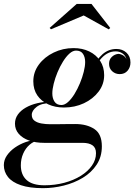

<svg xmlns="http://www.w3.org/2000/svg" viewBox="-76 -720 700 1000"><path d="M148 260Q78 260 32.5 244.5Q-13 229 -34.5 201.8Q-56 174.5 -56 140Q-56 113 -39.8 89.5Q-23.5 66 2.2 48.2Q28 30.5 57.2 20.2Q86.5 10 112.5 10H128Q100 15 78.5 33.5Q57 52 44.8 80Q32.5 108 32.5 141Q32.5 190.5 62.8 217.8Q93 245 155.5 245Q210 245 258.8 232Q307.5 219 344.8 195.8Q382 172.5 403 142.2Q424 112 424 78Q424 49.5 405.8 36.8Q387.5 24 354.5 24Q345 24 324.2 24Q303.5 24 277.2 24Q251 24 225.5 24Q200 24 180.5 24Q161 24 154.5 24Q109.5 24 75.2 11.8Q41 -0.5 21.5 -23Q2 -45.5 2 -76Q2 -102.5 17 -123.5Q32 -144.5 58.2 -159.5Q84.5 -174.5 118.2 -182.5Q152 -190.5 189.5 -190.5L189 -183Q139.5 -183 114.5 -163.2Q89.5 -143.5 89.5 -122Q89.5 -102 103.5 -91.5Q117.5 -81 139.5 -77Q161.5 -73 185 -73Q202.5 -73 227.8 -73.2Q253 -73.5 277.5 -73.8Q302 -74 316 -74Q376 -74 415.2 -48.2Q454.5 -22.5 454.5 42Q454.5 96.5 427.5 137.5Q400.5 178.5 355.5 205.8Q310.5 233 256.2 246.5Q202 260 148 260ZM257 -160Q211.5 -160 175.2 -176.5Q139 -193 118.2 -223.5Q97.5 -254 97.5 -296.5Q97.5 -344.5 126.5 -383.8Q155.5 -423 203.5 -446.2Q251.5 -469.5 307 -469.5Q353 -469.5 389 -452Q425 -434.5 445.8 -402.8Q466.5 -371 466.5 -328.5Q466.5 -281 437.5 -242.8Q408.5 -204.5 361 -182.2Q313.5 -160 257 -160ZM244 -173Q261 -173 278.5 -188.8Q296 -204.5 312 -230.5Q328 -256.5 340.5 -286.8Q353 -317 360.2 -346Q367.5 -375 367.5 -397Q367.5 -422.5 356.2 -439.5Q345 -456.5 320 -456.5Q303 -456.5 285.5 -440.8Q268 -425 252 -399.2Q236 -373.5 223.5 -343.5Q211 -313.5 203.8 -284.2Q196.5 -255 196.5 -233.5Q196.5 -208 208 -190.5Q219.5 -173 244 -173ZM530.5 -465Q561.5 -465 582.5 -445.8Q603.5 -426.5 603.5 -394.5Q603.5 -369.5 588.5 -351.8Q573.5 -334 547.5 -334Q525 -334 508.5 -348.8Q492 -363.5 492 -388Q492 -410 506.5 -423.8Q521 -437.5 540.5 -439.5Q554 -438.5 565.8 -431.2Q577.5 -424 582.5 -411Q578 -430.5 562.2 -441.5Q546.5 -452.5 526 -452.5Q502.5 -452.5 481.8 -440.8Q461 -429 443.2 -406Q425.5 -383 409 -349.5L400 -354.5Q426.5 -410 458 -437.5Q489.5 -465 530.5 -465ZM189.5 -567.5 182.5 -574.5 323.5 -699.5H400.5L498 -574.5L490.5 -567L360 -639.5Z"/></svg>

Font: Bodoni Moda 18pt SemiBold
Style: Italic
Weight: 600
Italic angle: -13°
Designer: Owen Earl
Foundry: indestructible type
Version: Version 2.005